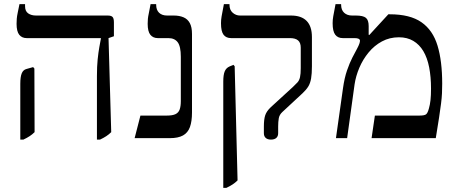

<svg xmlns="http://www.w3.org/2000/svg" viewBox="-20 -667 2210 927"><path d="M448 7V-300Q448 -346 451.5 -380Q455 -414 459.5 -439Q464 -464 467 -480V-483H109Q86 -483 73 -499Q60 -515 60 -552Q60 -565 61 -577Q62 -589 65.5 -605.5Q69 -622 74 -647H101V-637Q101 -613 116 -602.5Q131 -592 154 -592H500Q517 -592 523.5 -585Q530 -578 530 -559V-492L504 -483L517 -29Q506 -18 493 -9.5Q480 -1 463 7ZM78 7V-262Q78 -296 85 -313Q92 -330 108 -334L140 -343L146 -336L147 -29Q136 -18 123 -9.5Q110 -1 93 7Z M630 0 658 -109H786Q813 -109 827.5 -116Q842 -123 847.5 -138.5Q853 -154 853 -179V-393Q853 -443 838 -463Q823 -483 793 -483H742Q719 -483 706 -499Q693 -515 693 -552Q693 -565 694 -576Q695 -587 698.5 -603Q702 -619 707 -647H734V-644Q734 -619 748 -605.5Q762 -592 787 -592H819Q846 -592 866 -583.5Q886 -575 896.5 -555.5Q907 -536 907 -503V-124Q907 -81 897 -53.5Q887 -26 863.5 -13Q840 0 800 0Z M1288 7Q1272 7 1263 -1Q1254 -9 1254 -24V-56Q1254 -91 1260.5 -110.5Q1267 -130 1287 -149L1394 -247Q1408 -260 1416.5 -269.5Q1425 -279 1428.5 -294.5Q1432 -310 1432 -338V-437Q1432 -461 1419 -472Q1406 -483 1380 -483H1096Q1072 -483 1059.5 -499Q1047 -515 1047 -555Q1047 -572 1050 -588.5Q1053 -605 1061 -647H1088V-644Q1088 -619 1103.5 -605.5Q1119 -592 1139 -592H1385Q1435 -592 1460.5 -566Q1486 -540 1486 -488V-347Q1486 -311 1482 -288Q1478 -265 1468.5 -249.5Q1459 -234 1441 -217L1343 -126Q1329 -113 1326 -96Q1323 -79 1323 -56V-24Q1323 -9 1314 -1Q1305 7 1288 7ZM1058 240V-273Q1058 -306 1065 -322.5Q1072 -339 1088 -346L1107 -354L1113 -347L1127 204Q1116 215 1103 223.5Q1090 232 1073 240Z M1602 0 1636 -241Q1643 -291 1655.5 -327Q1668 -363 1681 -388.5Q1694 -414 1704 -432Q1712 -447 1715 -456Q1718 -465 1718 -470Q1718 -483 1692 -483H1635Q1611 -483 1598.5 -499.5Q1586 -516 1586 -555Q1586 -572 1589 -588.5Q1592 -605 1600 -647H1627V-644Q1627 -619 1641.5 -605.5Q1656 -592 1680 -592H1698Q1733 -592 1746.5 -581Q1760 -570 1760 -541V-499L1763 -498L1855 -598H1862Q1960 -598 2015 -559.5Q2070 -521 2092.5 -446.5Q2115 -372 2115 -263Q2115 -239 2114 -217Q2113 -195 2109.5 -167.5Q2106 -140 2100 -100Q2094 -60 2084 0H1774L1790 -109H2006Q2029 -109 2037 -115Q2045 -121 2051 -144Q2056 -161 2058.5 -183.5Q2061 -206 2061 -239Q2061 -296 2052 -342Q2043 -388 2024 -420Q2005 -452 1975.5 -469.5Q1946 -487 1906 -487Q1861 -487 1824 -467Q1787 -447 1759.5 -413.5Q1732 -380 1715 -340Q1698 -300 1692 -260L1656 0Z"/></svg>

Font: Noto Serif Hebrew
Style: Regular
Weight: 400
Designer: Monotype Design Team
Foundry: Monotype Imaging Inc.
Version: Version 2.003